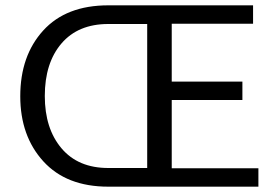

<svg xmlns="http://www.w3.org/2000/svg" viewBox="-20 -700 1046 720"><path d="M624 -69H949V0H386Q229 0 142.5 -95Q56 -190 56 -339Q56 -491 142 -585.5Q228 -680 386 -680H929V-611H624V-394H889V-325H624ZM386 -70H532V-610H386Q273 -610 210.5 -537Q148 -464 148 -340Q148 -218 210.5 -144Q273 -70 386 -70Z"/></svg>

Font: Martel Sans
Style: Regular
Weight: 400
Designer: Dan Reynolds and Mathieu Réguer
Foundry: Dan Reynolds and Mathieu Réguer
Version: Version 1.001;PS 001.001;hotconv 1.0.70;makeotf.lib2.5.58329